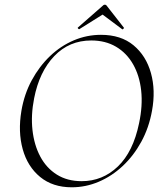

<svg xmlns="http://www.w3.org/2000/svg" viewBox="-20 -784 690 816"><path d="M285 12Q204 12 150.5 -32Q97 -76 76.5 -150Q56 -224 71 -313Q83 -384 115 -443Q147 -502 192.5 -545.5Q238 -589 293.5 -612.5Q349 -636 409 -636Q494 -636 547.5 -591.5Q601 -547 621.5 -473.5Q642 -400 626 -313Q613 -241 580.5 -181.5Q548 -122 501.5 -78.5Q455 -35 399.5 -11.5Q344 12 285 12ZM327 -14Q416 -14 481 -76.5Q546 -139 571 -260Q587 -335 580 -399Q573 -463 545.5 -511Q518 -559 473 -585.5Q428 -612 368 -612Q274 -612 210.5 -545.5Q147 -479 125 -366Q111 -295 118 -231.5Q125 -168 151 -119Q177 -70 221.5 -42Q266 -14 327 -14ZM317 -660Q316 -659 312.5 -662Q309 -665 311 -667L416 -759Q420 -764 425.5 -764Q431 -764 434 -759L506 -667Q508 -665 504.5 -661.5Q501 -658 499 -660L416 -722Z"/></svg>

Font: Cormorant Light
Style: Italic
Weight: 300
Italic angle: -10°
Designer: Christian Thalmann (Catharsis Fonts)
Foundry: Catharsis Fonts
Version: Version 4.000